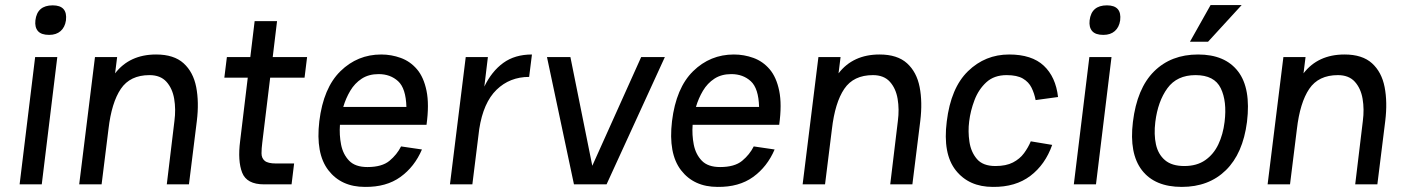

<svg xmlns="http://www.w3.org/2000/svg" viewBox="-20 -724 5514 754"><path d="M119 -644Q126 -703 187 -703Q246 -703 239 -644Q235 -617 218 -602Q201 -587 173 -587Q142 -587 129 -602Q116 -617 119 -644ZM118 -500H205L144 0H57Z M291 0 353 -500H440L432 -436Q489 -510 593 -510Q663 -510 701 -475.5Q739 -441 750.5 -382Q762 -323 753 -249L722 0H635L665 -249Q671 -295 664 -336Q657 -377 633.5 -403Q610 -429 567 -429Q491 -429 454.5 -375Q418 -321 406 -217L379 0Z M871 -500H963L980 -641H1068L1051 -500H1186L1176 -419H1041L1010 -164Q1007 -141 1007 -122Q1007 -103 1019.5 -92.5Q1032 -82 1064 -82H1135L1125 0H1017Q949 0 931 -46Q913 -92 923 -170L953 -419H861Z M1555 -149 1637 -137Q1608 -69 1552.5 -29Q1497 11 1413 10Q1320 10 1269.5 -55.5Q1219 -121 1234 -248Q1250 -379 1317 -444.5Q1384 -510 1477 -510Q1517 -510 1554 -496.5Q1591 -483 1617.5 -452Q1644 -421 1655 -367.5Q1666 -314 1655 -234H1315Q1312 -194 1319.5 -156Q1327 -118 1351 -93Q1375 -68 1423 -68Q1480 -68 1509.5 -92.5Q1539 -117 1555 -149ZM1467 -433Q1428 -433 1400.5 -415Q1373 -397 1355.5 -367.5Q1338 -338 1328 -304H1576Q1574 -377 1543.5 -405Q1513 -433 1467 -433Z M1747 0 1809 -500H1896L1882 -384Q1911 -444 1956.5 -477Q2002 -510 2069 -510L2058 -422Q1982 -422 1930 -371.5Q1878 -321 1862 -217L1835 0Z M2234 0 2128 -500H2220L2306 -73L2498 -500H2591L2362 0Z M2940 -149 3022 -137Q2993 -69 2937.5 -29Q2882 11 2798 10Q2705 10 2654.5 -55.5Q2604 -121 2619 -248Q2635 -379 2702 -444.5Q2769 -510 2862 -510Q2902 -510 2939 -496.5Q2976 -483 3002.5 -452Q3029 -421 3040 -367.5Q3051 -314 3040 -234H2700Q2697 -194 2704.5 -156Q2712 -118 2736 -93Q2760 -68 2808 -68Q2865 -68 2894.5 -92.5Q2924 -117 2940 -149ZM2852 -433Q2813 -433 2785.5 -415Q2758 -397 2740.5 -367.5Q2723 -338 2713 -304H2961Q2959 -377 2928.5 -405Q2898 -433 2852 -433Z M3132 0 3194 -500H3281L3273 -436Q3330 -510 3434 -510Q3504 -510 3542 -475.5Q3580 -441 3591.5 -382Q3603 -323 3594 -249L3563 0H3476L3506 -249Q3512 -295 3505 -336Q3498 -377 3474.5 -403Q3451 -429 3408 -429Q3332 -429 3295.5 -375Q3259 -321 3247 -217L3220 0Z M3879 10Q3785 10 3733.5 -55Q3682 -120 3698 -247Q3714 -379 3781.5 -444.5Q3849 -510 3943 -510Q4032 -510 4079 -466Q4126 -422 4135 -343L4047 -331Q4042 -357 4031 -379.5Q4020 -402 3997 -415.5Q3974 -429 3933 -429Q3884 -429 3853.5 -401Q3823 -373 3807 -331Q3791 -289 3786 -247Q3781 -208 3787 -167.5Q3793 -127 3816.5 -99.5Q3840 -72 3889 -72Q3931 -72 3958 -86Q3985 -100 4001.5 -122.5Q4018 -145 4028 -169L4112 -155Q4085 -78 4026.5 -33.5Q3968 11 3879 10Z M4259 -644Q4266 -703 4327 -703Q4386 -703 4379 -644Q4375 -617 4358 -602Q4341 -587 4313 -587Q4282 -587 4269 -602Q4256 -617 4259 -644ZM4258 -500H4345L4284 0H4197Z M4734 -704H4856L4724 -560H4653ZM4429 -245Q4445 -377 4512 -443.5Q4579 -510 4685 -510Q4791 -510 4842 -443.5Q4893 -377 4877 -245Q4861 -121 4794 -55.5Q4727 10 4621 10Q4515 10 4464.5 -55.5Q4414 -121 4429 -245ZM4631 -72Q4680 -72 4713 -95Q4746 -118 4764.5 -157Q4783 -196 4789 -245Q4799 -326 4774 -377.5Q4749 -429 4675 -429Q4602 -429 4564.5 -377.5Q4527 -326 4517 -245Q4511 -196 4519.5 -157Q4528 -118 4555 -95Q4582 -72 4631 -72Z M4958 0 5020 -500H5107L5099 -436Q5156 -510 5260 -510Q5330 -510 5368 -475.5Q5406 -441 5417.5 -382Q5429 -323 5420 -249L5389 0H5302L5332 -249Q5338 -295 5331 -336Q5324 -377 5300.5 -403Q5277 -429 5234 -429Q5158 -429 5121.5 -375Q5085 -321 5073 -217L5046 0Z"/></svg>

Font: Haskoy Medium
Style: Italic
Weight: 500
Designer: Ertekin Erdin
Foundry: Ertekin Erdin
Version: Version 2.000; ttfautohint (v1.8.4.7-5d5b)